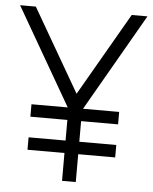

<svg xmlns="http://www.w3.org/2000/svg" viewBox="-52 -764 642 807"><g transform="rotate(5 269.0 -360.0)"><path d="M84 -257V-309.5H237L0 -720H66.5L269 -370L471 -720H537.5L301.5 -309.5H454V-257H298V-170H454V-117.5H298V0H240V-117.5H84V-170H240V-257Z"/></g></svg>

Font: Vela Sans Light
Style: Regular
Weight: 300
Designer: Principal design: Mikhail Sharanda - project Manrope.
Design modification: Ravid Balaliev
Foundry: Mikhail Sharanda
Version: Version 1.001